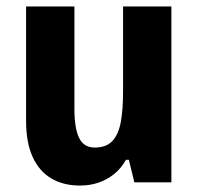

<svg xmlns="http://www.w3.org/2000/svg" viewBox="-20 -566 615 596"><path d="M512 -546V0H397L380 -70H371Q356 -43 334 -25.5Q312 -8 285.5 1Q259 10 228 10Q177 10 139.5 -12Q102 -34 81.5 -78.5Q61 -123 61 -190V-546H211V-228Q211 -168 225.5 -138Q240 -108 274 -108Q310 -108 329 -128.5Q348 -149 355 -187.5Q362 -226 362 -282V-546Z"/></svg>

Font: Noto Sans Display SemiCondensed
Style: Regular
Weight: 400
Width: 4
Version: Version 2.003